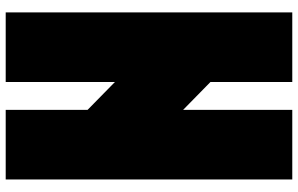

<svg xmlns="http://www.w3.org/2000/svg" viewBox="-209 -808 1065 687"><g transform="rotate(-90 323.5 -464.5)"><path d="M273.9 -341.8V48.8H24.9V-976.6H273.9V-683.6L373.5 -585.9V-976.6H622.6V48.8H373.5V-244.1Z"/></g></svg>

Font: Wilelessous
Style: Regular
Weight: 400
Designer: Kristopher Martin
Foundry: Kristopher Martin
Version: Version 1.0; ttfautohint (v1.8.4.7-5d5b)